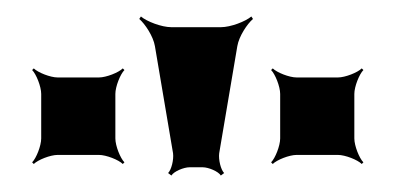

<svg xmlns="http://www.w3.org/2000/svg" viewBox="-20 -756 480 233"><path d="M120 -588V-642C120 -651 126 -666 131 -671L129 -673C124 -668 109 -662 100 -662H50C41 -662 26 -668 21 -673L19 -671C24 -666 30 -651 30 -642V-588C30 -579 24 -564 19 -559L21 -557C26 -562 41 -568 50 -568H100C109 -568 124 -562 129 -557L131 -559C126 -564 120 -579 120 -588ZM410 -588V-642C410 -651 416 -666 421 -671L419 -673C414 -668 399 -662 390 -662H340C331 -662 316 -668 311 -673L309 -671C314 -666 320 -651 320 -642V-588C320 -579 314 -564 309 -559L311 -557C316 -562 331 -568 340 -568H390C399 -568 414 -562 419 -557L421 -559C416 -564 410 -579 410 -588ZM246 -570 268 -700C270 -712 280 -727 287 -733L285 -736C278 -730 260 -723 248 -723H188C176 -723 158 -730 151 -736L149 -733C156 -727 166 -712 168 -700L190 -570C191 -562 188 -550 184 -546L188 -543C191 -548 203 -553 210 -553H226C233 -553 245 -548 248 -543L252 -546C248 -550 245 -562 246 -570Z"/></svg>

Font: Gamestation Storm
Style: Regular
Weight: 400
Designer: Jonas Hecksher
Foundry: Jonas Hecksher, Playtypeª, e-types AS
Version: Version 1.003